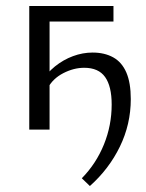

<svg xmlns="http://www.w3.org/2000/svg" viewBox="-20 -434 490 643"><path d="M281 189 254 163Q302 114 328 50Q354 -14 354 -84Q354 -145 332 -176Q310 -207 262 -207Q227 -207 192 -189Q157 -171 140 -139L116 -155Q136 -189 164 -211.5Q192 -234 224.5 -246Q257 -258 290 -258Q330 -258 359 -242Q388 -226 403 -191.5Q418 -157 418 -102Q418 -18 381.5 57Q345 132 281 189ZM78 0V-414H146V0ZM113 -362V-414H360V-362Z"/></svg>

Font: Ysabeau Office
Style: Regular
Weight: 400
Designer: Christian Thalmann (Catharsis Fonts)
Version: Version 2.001;gftools[0.9.30]; featfreeze: tnum,lnum,ss02